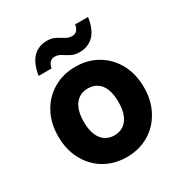

<svg xmlns="http://www.w3.org/2000/svg" viewBox="-169 -853 956 998"><g transform="rotate(-30 309.0 -354.0)"><path d="M309 12Q234 12 176 -22.5Q118 -57 85 -118.5Q52 -180 52 -258Q52 -338 85 -399Q118 -460 176.5 -494.5Q235 -529 309 -529Q384 -529 442 -494.5Q500 -460 533 -399Q566 -338 566 -258Q566 -180 533 -118.5Q500 -57 442 -22.5Q384 12 309 12ZM309 -118Q340 -118 363.5 -133.5Q387 -149 400 -180.5Q413 -212 413 -258Q413 -305 400.5 -336.5Q388 -368 364.5 -383.5Q341 -399 309 -399Q278 -399 254.5 -383.5Q231 -368 218 -336.5Q205 -305 205 -258Q205 -212 218 -180.5Q231 -149 254.5 -133.5Q278 -118 309 -118ZM369 -583Q340 -583 319 -594Q298 -605 280.5 -616.5Q263 -628 242 -628Q226 -628 214.5 -617Q203 -606 199 -583H121Q133 -655 166 -687.5Q199 -720 249 -720Q278 -720 299 -708.5Q320 -697 338 -686Q356 -675 376 -675Q393 -675 404.5 -686Q416 -697 419 -720H497Q486 -648 452.5 -615.5Q419 -583 369 -583Z"/></g></svg>

Font: DM Sans 11pt Black
Style: Regular
Weight: 900
Version: Version 4.004;gftools[0.9.30]